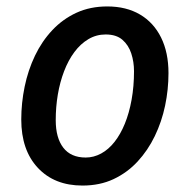

<svg xmlns="http://www.w3.org/2000/svg" viewBox="-20 -567 583 596"><path d="M236 9Q149 9 97.5 -46Q46 -101 46 -196Q46 -247 56.5 -298Q67 -349 88.5 -394Q110 -439 142.5 -473.5Q175 -508 217.5 -527.5Q260 -547 313 -547Q372 -547 414.5 -522Q457 -497 480 -450.5Q503 -404 503 -340Q503 -289 492.5 -239Q482 -189 460.5 -144.5Q439 -100 407 -65.5Q375 -31 332.5 -11Q290 9 236 9ZM246 -78Q271 -78 294 -90.5Q317 -103 335.5 -126.5Q354 -150 367.5 -183Q381 -216 388.5 -257.5Q396 -299 396 -346Q396 -375 387.5 -401Q379 -427 360 -443.5Q341 -460 308 -460Q279 -460 254.5 -445.5Q230 -431 211 -405.5Q192 -380 179 -346Q166 -312 159.5 -273.5Q153 -235 153 -194Q153 -139 176.5 -108.5Q200 -78 246 -78Z"/></svg>

Font: Noto Sans Display Medium
Style: Italic
Weight: 500
Italic angle: -12°
Designer: Monotype Design Team
Foundry: Monotype Imaging Inc.
Version: Version 2.003